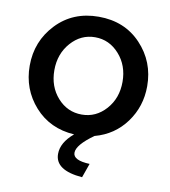

<svg xmlns="http://www.w3.org/2000/svg" viewBox="-82 -602 765 866"><g transform="rotate(10 301.0 -169.0)"><path d="M375 1Q299 55 299 91Q299 126 375 129L352 194Q227 184 227 109Q227 57 283 10Q171 3 101.5 -75Q32 -153 32 -261Q32 -373 107.5 -452.5Q183 -532 301 -532Q420 -532 495 -452.5Q570 -373 570 -261Q570 -168 517 -95.5Q464 -23 375 1ZM301 -84Q366 -84 411.5 -135Q457 -186 457 -261Q457 -336 411.5 -387Q366 -438 301 -438Q236 -438 190.5 -386.5Q145 -335 145 -260Q145 -185 190 -134.5Q235 -84 301 -84Z"/></g></svg>

Font: Raleway-v4020 SemiBold
Style: Regular
Weight: 600
Designer: Matt McInerney, Pablo Impallari, Rodrigo Fuenzalida
Foundry: Matt McInerney, Pablo Impallari, Rodrigo Fuenzalida
Version: Version 4.020;PS 004.020;hotconv 1.0.88;makeotf.lib2.5.64775